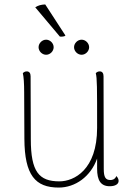

<svg xmlns="http://www.w3.org/2000/svg" viewBox="-20 -834 591 866"><path d="M275 -674 184 -814C165 -813 153 -810 139 -801L250 -669C257 -668 273 -669 275 -674ZM154 -621C154 -603 170 -587 188 -587C206 -587 222 -603 222 -621C222 -639 206 -655 188 -655C170 -655 154 -639 154 -621ZM348 -587C366 -587 382 -603 382 -621C382 -639 366 -655 348 -655C330 -655 314 -639 314 -621C314 -603 330 -587 348 -587ZM505 -40C498 -24 486 -22 478 -22C456 -22 448 -35 448 -72L447 -490C447 -504 441 -512 430 -512C421 -512 416 -508 412 -504C418 -480 418 -445 418 -257C418 -68 314 -16 248 -16C156 -16 119 -59 119 -206L118 -490C118 -504 112 -512 101 -512C92 -512 87 -508 83 -504C87 -488 89 -457 89 -417L90 -207C91 -44 139 12 245 12C319 12 389 -37 418 -119V-73C418 -21 434 6 475 6C499 6 515 -3 515 -18C515 -25 512 -32 505 -40Z"/></svg>

Font: Arima Koshi Thin
Style: Regular
Weight: 250
Designer: Joana Correia and Natanael Gama
Foundry: NDISCOVER
Version: Version 1.019;PS 001.019;hotconv 1.0.88;makeotf.lib2.5.64775